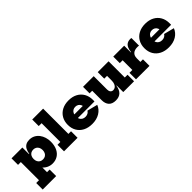

<svg xmlns="http://www.w3.org/2000/svg" viewBox="159 -1977 3374 3374"><g transform="rotate(-45 1846.0 -290.0)"><path d="M21.5 210V48H91V-403H21.5V-565H291V-354.5L288 -295V-268L291 -175V48H356V210ZM470 11.5Q411.5 11.5 360 -14.5Q308.5 -40.5 268.2 -94.8Q228 -149 203.5 -233.5L288 -281.5Q288 -245 301.5 -217.8Q315 -190.5 340 -175.2Q365 -160 400 -160Q434.5 -160 459.8 -175.2Q485 -190.5 498.5 -218Q512 -245.5 512 -282.5Q512 -319.5 498 -346.8Q484 -374 459 -389.2Q434 -404.5 400 -404.5Q365.5 -404.5 340.2 -389.2Q315 -374 301.5 -346.5Q288 -319 288 -281.5L274 -401H298Q307.5 -459.5 329.2 -498.5Q351 -537.5 386.5 -557Q422 -576.5 473 -576.5Q531.5 -576.5 577 -552.5Q622.5 -528.5 654 -487.2Q685.5 -446 701.8 -393.2Q718 -340.5 718 -282.5Q718 -190.5 686.5 -124.5Q655 -58.5 599 -23.5Q543 11.5 470 11.5Z M1032 -162H1097.5V0H761V-162H832V-628H761V-790H1032Z M1454.5 12.5Q1356.5 12.5 1285 -24.5Q1213.5 -61.5 1174.8 -127.5Q1136 -193.5 1136 -281.5Q1136 -369.5 1174.5 -436.2Q1213 -503 1283.2 -540.2Q1353.5 -577.5 1449 -577.5Q1544.5 -577.5 1614.2 -540.2Q1684 -503 1722 -436.2Q1760 -369.5 1760 -281.5Q1760 -269.5 1760 -259.8Q1760 -250 1759.5 -241.5H1562.5Q1563.5 -252 1563.8 -263.2Q1564 -274.5 1564 -287.5Q1564 -326.5 1550.8 -354.8Q1537.5 -383 1512.8 -398.5Q1488 -414 1453.5 -414Q1419.5 -414 1394.2 -398Q1369 -382 1355 -352.2Q1341 -322.5 1341 -281.5Q1341 -246 1355.2 -219Q1369.5 -192 1395.5 -176.5Q1421.5 -161 1457.5 -161Q1492.5 -161 1518.5 -175.5Q1544.5 -190 1558 -214.5L1752 -165Q1720 -82.5 1642.2 -35Q1564.5 12.5 1454.5 12.5ZM1263.5 -241.5V-330.5H1616L1622 -241.5Z M2233.5 -403H2164V-565H2433.5V-162H2502V0H2233.5ZM2064 -565V-231Q2064 -193 2082.5 -170.2Q2101 -147.5 2134.5 -147.5Q2160.5 -147.5 2183 -162.8Q2205.5 -178 2219.5 -210.5Q2233.5 -243 2233.5 -294L2263 -164.5H2227Q2214.5 -76 2168 -31.2Q2121.5 13.5 2039.5 13.5Q1951 13.5 1907.5 -34.8Q1864 -83 1864 -168.5V-402.5H1799V-565Z M2821 -162H2885V0H2550V-162H2621V-403H2550V-565H2821ZM3006.5 -380.5Q2998.5 -382.5 2989.8 -383.5Q2981 -384.5 2968.5 -384.5Q2896.5 -384.5 2858.8 -350.2Q2821 -316 2821 -250.5L2791.5 -399H2827.5Q2832.5 -457.5 2850.8 -496Q2869 -534.5 2900.8 -554Q2932.5 -573.5 2979 -573.5Q2986.5 -573.5 2993.2 -572.8Q3000 -572 3006.5 -570.5Z M3359 12.5Q3261 12.5 3189.5 -24.5Q3118 -61.5 3079.2 -127.5Q3040.5 -193.5 3040.5 -281.5Q3040.5 -369.5 3079 -436.2Q3117.5 -503 3187.8 -540.2Q3258 -577.5 3353.5 -577.5Q3449 -577.5 3518.8 -540.2Q3588.5 -503 3626.5 -436.2Q3664.5 -369.5 3664.5 -281.5Q3664.5 -269.5 3664.5 -259.8Q3664.5 -250 3664 -241.5H3467Q3468 -252 3468.2 -263.2Q3468.5 -274.5 3468.5 -287.5Q3468.5 -326.5 3455.2 -354.8Q3442 -383 3417.2 -398.5Q3392.5 -414 3358 -414Q3324 -414 3298.8 -398Q3273.5 -382 3259.5 -352.2Q3245.5 -322.5 3245.5 -281.5Q3245.5 -246 3259.8 -219Q3274 -192 3300 -176.5Q3326 -161 3362 -161Q3397 -161 3423 -175.5Q3449 -190 3462.5 -214.5L3656.5 -165Q3624.5 -82.5 3546.8 -35Q3469 12.5 3359 12.5ZM3168 -241.5V-330.5H3520.5L3526.5 -241.5Z"/></g></svg>

Font: Hepta Slab ExtraBold
Style: Regular
Weight: 800
Designer: Michael LaGattuta
Foundry: Michael LaGattuta
Version: Version 1.102